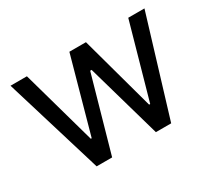

<svg xmlns="http://www.w3.org/2000/svg" viewBox="-108 -716 993 902"><g transform="rotate(-30 388.5 -265.0)"><path d="M25.4 -530.3H114.3L227.5 -126H232.4L344.7 -530.3H434.6L544.9 -127.9H550.8L664.1 -530.3H752L590.8 0H507.8L392.6 -404.3H384.8L270.5 0H186.5Z"/></g></svg>

Font: Pretendard JP Variable
Style: Regular
Weight: 400
Designer: Base glyphs from Inter by Rasmus Andersson; Hangul glyphs from Noto Sans CJK(Source Han Sans) by Jang Soo-young and Kang
Foundry: Kil Hyung-jin
Version: Version 1.307;Glyphs 3.2 (3192)